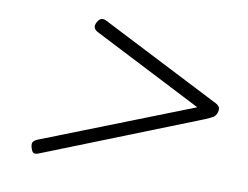

<svg xmlns="http://www.w3.org/2000/svg" viewBox="-62 -785 888 688"><g transform="rotate(10 381.5 -441.5)"><path d="M119 -186Q107 -181 100.5 -183Q94 -185 90 -197Q85 -211 87.5 -219Q90 -227 104 -233L648 -447L249 -651Q239 -657 236.5 -665Q234 -673 240 -684Q247 -697 255.5 -699Q264 -701 275 -695L702 -477Q718 -470 723 -462.5Q728 -455 724 -442Q720 -429 711 -423.5Q702 -418 683 -410Z"/></g></svg>

Font: Playwrite US Trad ExtraLight
Style: Regular
Weight: 250
Designer: Veronika Burian, José Scaglione
Foundry: TypeTogether
Version: Version 1.003